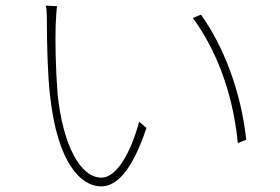

<svg xmlns="http://www.w3.org/2000/svg" viewBox="-20 -671 996 683"><path d="M183 -649 143 -651C147 -636 147 -597 147 -578C147 -526 149 -407 158 -331C184 -94 266 -8 340 -8C393 -8 449 -60 501 -216L475 -238C444 -123 393 -39 341 -39C266 -39 204 -154 185 -335C178 -422 176 -525 178 -581C179 -604 181 -638 183 -649ZM695 -619 666 -607C743 -503 808 -350 826 -162L856 -174C837 -349 774 -508 695 -619Z"/></svg>

Font: Kinto Sans Thin
Style: Regular
Weight: 100
Designer: Authors: Ryoko NISHIZUKA  (kana & ideographs); Paul D. Hunt (Latin, Greek & Cyrillic); Wenlong ZHANG  (bopomofo); Sandol
Foundry: Adobe Systems Incorporated, ookami Inc.
Version: Version 0.001